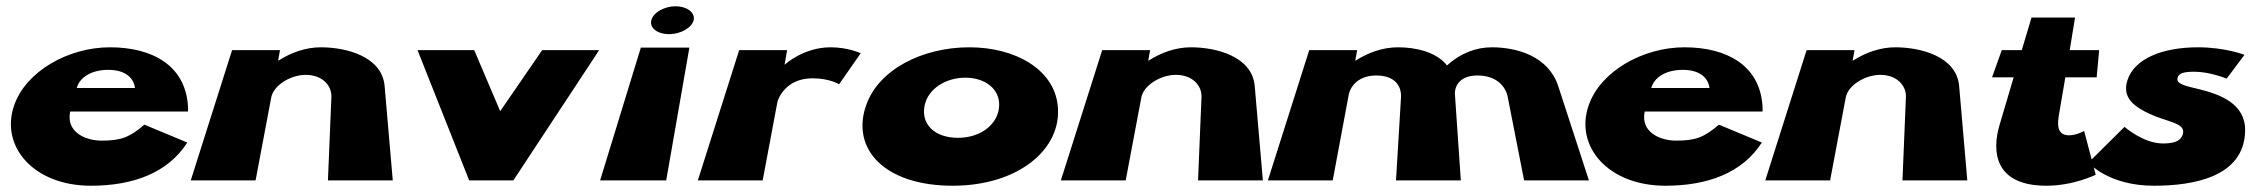

<svg xmlns="http://www.w3.org/2000/svg" viewBox="-20 -576 7218 613"><path d="M580 -220C581 -224 580 -233 580 -239C571 -368 465 -425 331 -425C198 -425 62 -348 25 -239C-20 -109 87 17 270 17C405 17 516 -24 578 -121L441 -178C393 -137 366 -127 304 -127C256 -127 190 -152 204 -220ZM225 -295C234 -328 270 -353 326 -353C373 -353 406 -333 411 -295Z M589 0H796L846 -265C853 -303 907 -337 956 -337C1009 -337 1040 -303 1038 -265L1027 0H1234L1208 -301C1200 -396 1085 -425 1004 -425C956 -425 909 -408 870 -383H868L874 -416H721Z M1494 -416H1313L1478 0H1619L1893 -416H1711L1577 -221Z M1896 0H2107L2181 -424H2026ZM2060 -513C2052 -488 2078 -467 2116 -467C2154 -467 2190 -488 2195 -513C2199 -537 2172 -556 2137 -556C2102 -556 2067 -537 2060 -513Z M2208 0H2415L2462 -250C2464 -260 2488 -326 2574 -326C2629 -326 2659 -307 2659 -307L2728 -406C2728 -406 2688 -425 2632 -425C2545 -425 2486 -370 2486 -370H2485L2493 -416H2340Z M2745 -239C2697 -101 2803 17 3022 17C3232 17 3372 -101 3357 -239C3345 -355 3221 -425 3075 -425C2926 -425 2785 -355 2745 -239ZM2932 -239C2943 -293 3000 -328 3062 -328C3124 -328 3172 -293 3170 -239C3168 -181 3113 -136 3039 -136C2962 -136 2920 -181 2932 -239Z M3367 0H3574L3624 -265C3631 -303 3685 -337 3734 -337C3787 -337 3818 -303 3816 -265L3805 0H4012L3986 -301C3978 -396 3863 -425 3782 -425C3734 -425 3687 -408 3648 -383H3646L3652 -416H3499Z M4028 0H4235L4286 -273C4292 -303 4319 -335 4374 -335C4432 -335 4455 -303 4453 -265L4437 0H4644L4625 -277C4625 -306 4645 -335 4697 -335C4755 -335 4787 -303 4794 -265L4846 0H5053L4955 -301C4924 -396 4824 -425 4743 -425C4695 -425 4645 -408 4600 -367C4566 -410 4501 -425 4443 -425C4395 -425 4348 -408 4309 -383H4307L4313 -416H4160Z M5607 -220C5608 -224 5607 -233 5607 -239C5598 -368 5492 -425 5358 -425C5225 -425 5089 -348 5052 -239C5007 -109 5114 17 5297 17C5432 17 5543 -24 5605 -121L5468 -178C5420 -137 5393 -127 5331 -127C5283 -127 5217 -152 5231 -220ZM5252 -295C5261 -328 5297 -353 5353 -353C5400 -353 5433 -333 5438 -295Z M5616 0H5823L5873 -265C5880 -303 5934 -337 5983 -337C6036 -337 6067 -303 6065 -265L6054 0H6261L6235 -301C6227 -396 6112 -425 6031 -425C5983 -425 5936 -408 5897 -383H5895L5901 -416H5748Z M6435 -416H6371L6340 -329H6409L6364 -177C6339 -93 6347 17 6514 17C6600 17 6671 -18 6671 -18L6634 -158C6634 -158 6610 -144 6586 -144C6556 -144 6546 -164 6553 -206L6574 -329H6674L6682 -416H6588L6605 -520H6466Z M6998 -425C6882 -425 6794 -388 6772 -319C6754 -262 6797 -234 6844 -212C6898 -187 6955 -184 6950 -152C6945 -121 6912 -118 6885 -118C6823 -118 6763 -171 6763 -171L6648 -57C6648 -57 6710 17 6857 17C6981 17 7145 -10 7148 -158C7150 -246 7066 -275 7002 -291C6961 -301 6928 -307 6932 -326C6935 -342 6951 -347 6986 -347C7036 -347 7089 -325 7089 -325L7146 -401C7146 -401 7084 -425 6998 -425Z"/></svg>

Font: Hussar Milosc
Style: Bold
Weight: 700
Foundry: Cannot Into Space Fonts
Version: Version 1.02